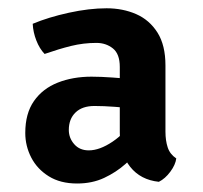

<svg xmlns="http://www.w3.org/2000/svg" viewBox="-20 -666 477 452"><path d="M39.5 -353Q39.5 -399 60 -428.2Q80.5 -457.5 116 -471.5Q151.5 -485.5 195.5 -485.5Q217 -485.5 245 -483.5Q273 -481.5 297.5 -479V-410Q277 -412.5 250.8 -414.5Q224.5 -416.5 202.5 -416.5Q173.5 -416.5 157.8 -401.2Q142 -386 142 -360Q142 -341 154.8 -326.5Q167.5 -312 189 -312Q214.5 -312 245 -332.5Q275.5 -353 296 -386.5L312.5 -317Q297 -299 275.2 -279.8Q253.5 -260.5 225.2 -247.2Q197 -234 161.5 -234Q122 -234 94.8 -251Q67.5 -268 53.5 -295.2Q39.5 -322.5 39.5 -353ZM395 -293Q393 -278 381 -261.8Q369 -245.5 354 -238Q311 -242.5 286.5 -273.2Q262 -304 262 -354V-508.5Q262 -539 245.8 -552Q229.5 -565 207 -565Q176.5 -565 147.2 -557.8Q118 -550.5 85 -539Q73 -551.5 65.5 -570.8Q58 -590 57 -610Q94 -625.5 142 -636Q190 -646.5 231 -646.5Q269 -646.5 300.5 -632.8Q332 -619 350.8 -589.2Q369.5 -559.5 369.5 -512V-356Q369.5 -335 374.8 -319Q380 -303 395 -293Z"/></svg>

Font: Signika Negative Light SemiBold
Style: Regular
Weight: 600
Version: Version 2.001